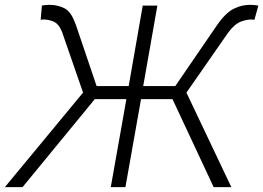

<svg xmlns="http://www.w3.org/2000/svg" viewBox="-48 -773 1087 793"><path d="M295 -390.5 208.5 -640.5Q195 -675 172 -684.5Q151.5 -692.5 132.5 -692.5L120 -691.5L125 -750Q140.5 -753 157.5 -753Q190 -753 219 -738.5Q235.5 -729 245.8 -712.5Q256 -696 265.5 -670L351 -417.5H483.5L541.5 -750H602L543.5 -417.5H676L849 -670Q885.5 -722.5 921 -738.5Q951.5 -753 984.5 -753Q1001.5 -753 1019 -750L1003 -691.5L990.5 -692.5Q971.5 -692.5 949 -684.5Q922 -675 896 -640.5L722 -390.5L907.5 0H834.5L664.5 -363.5H534.5L470 0H409.5L474 -363.5H343.5L45 0H-28Z"/></svg>

Font: Russisch Sans Light
Style: Italic
Weight: 300
Italic angle: -10°
Designer: Michael Sharanda (font) & Cristiano Sobral (main changes)
Foundry: Michael Sharanda
Version: Version 2.00;September 8, 2020;FontCreator 13.0.0.2681 64-bi